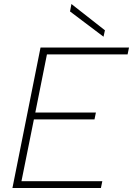

<svg xmlns="http://www.w3.org/2000/svg" viewBox="-20 -937 663 957"><path d="M616 -666H214L156 -376H458L451 -342H149L87 -34H490L483 0H42L182 -700H623ZM336 -917 503 -786 496 -754 329 -880Z"/></svg>

Font: Albert Sans ExtraLight
Style: Italic
Weight: 250
Italic angle: -11.25°
Designer: Andreas Rasmussen
Foundry: a.Foundry
Version: Version 1.025